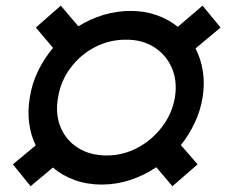

<svg xmlns="http://www.w3.org/2000/svg" viewBox="-20 -641 810 677"><path d="M87.9 15.6 25.4 -61.5 106 -128.4Q88.4 -164.1 82.8 -206.8Q77.1 -249.5 85 -296.9Q92.8 -346.7 114.3 -390.9Q135.7 -435.1 167 -472.2L106.4 -543.9L194.3 -621.1L256.3 -548.3Q297.9 -574.2 344.7 -588.4Q391.6 -602.5 440.4 -602.5Q489.3 -602.5 531.5 -587.9Q573.7 -573.2 606.9 -546.4L694.3 -621.1L757.8 -543.9L669.4 -470.2Q688.5 -433.6 695.3 -389.6Q702.1 -345.7 694.3 -296.9Q686.5 -250 666.5 -207.8Q646.5 -165.5 617.7 -129.4L676.8 -61.5L587.9 15.6L531.2 -51.3Q488.3 -22.5 439 -6.3Q389.6 9.8 338.9 9.8Q287.6 9.8 243.7 -5.9Q199.7 -21.5 166.5 -50.3ZM356.4 -92.8Q413.1 -92.8 463.9 -119.4Q514.6 -146 550.5 -192.4Q586.4 -238.8 596.7 -296.9Q606 -356 585.7 -402.1Q565.4 -448.2 523.2 -474.9Q481 -501.5 424.8 -501Q366.2 -501.5 314.9 -474.9Q263.7 -448.2 229 -402.1Q194.3 -356 184.6 -296.9Q174.3 -238.8 193.6 -192.4Q212.9 -146 255.4 -119.4Q297.9 -92.8 356.4 -92.8Z"/></svg>

Font: Inter Tight Black
Style: Italic
Weight: 900
Italic angle: -9.39999°
Designer: Rasmus Andersson
Foundry: rsms
Version: Version 3.004; ttfautohint (v1.8.4.7-5d5b)